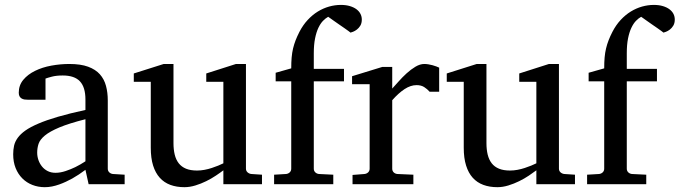

<svg xmlns="http://www.w3.org/2000/svg" viewBox="-20 -757 2793 789"><path d="M331.1 -267.1Q263.7 -250 224.1 -233.4Q184.6 -216.8 164.3 -200Q144 -183.1 138.4 -165.8Q132.8 -148.4 132.8 -129.9Q132.8 -114.3 137.9 -99.4Q143.1 -84.5 152.6 -72.8Q162.1 -61 176 -54Q189.9 -46.9 208 -46.9Q228 -46.9 249.8 -54.2Q271.5 -61.5 289.6 -70.3Q310.5 -80.6 331.1 -94.2ZM344.2 0 331.1 -59.1Q304.7 -39.1 276.9 -23.4Q264.6 -16.6 251 -10.3Q237.3 -3.9 222.9 1.2Q208.5 6.3 193.6 9.3Q178.7 12.2 164.1 12.2Q136.7 12.2 113 2.9Q89.4 -6.3 71.8 -23.9Q54.2 -41.5 44.2 -66.4Q34.2 -91.3 34.2 -123Q34.2 -141.6 37.8 -158.2Q41.5 -174.8 52.7 -190.4Q64 -206.1 84.2 -220.5Q104.5 -234.9 137.5 -249Q170.4 -263.2 218 -277.1Q265.6 -291 331.1 -305.2V-348.1Q331.1 -398.4 308.6 -422.6Q286.1 -446.8 237.8 -446.8Q211.4 -446.8 192.9 -441.9Q174.3 -437 167 -434.1V-347.2H94.2Q87.4 -347.2 80.8 -348.1Q74.2 -349.1 68.8 -352.3Q63.5 -355.5 60.3 -361.1Q57.1 -366.7 57.1 -376Q57.1 -406.7 75.7 -429Q94.2 -451.2 124 -465.8Q153.8 -480.5 190.9 -487.3Q228 -494.1 265.1 -494.1Q311.5 -494.1 342 -482.9Q372.6 -471.7 390.4 -451.7Q408.2 -431.6 415.5 -404.3Q422.9 -377 422.9 -344.2V-64Q422.9 -54.7 429 -48.8Q435.1 -43 443.8 -42L492.2 -39.1V0Z M897.9 0V-57.1Q885.3 -47.4 866.9 -35.2Q848.6 -22.9 827.4 -12.5Q806.2 -2 783 5.1Q759.8 12.2 737.8 12.2Q705.6 12.2 679.9 2.7Q654.3 -6.8 636.5 -26.6Q618.7 -46.4 609.1 -76.9Q599.6 -107.4 599.6 -149.9V-420.9H529.8V-455.1L652.8 -494.1H692.9V-168.9Q692.9 -142.6 698 -121.6Q703.1 -100.6 714.6 -85.9Q726.1 -71.3 744.6 -63.7Q763.2 -56.2 789.6 -56.2Q804.7 -56.2 820.3 -59.1Q835.9 -62 850.1 -66.7Q864.3 -71.3 876.7 -76.4Q889.2 -81.5 897.9 -85.9V-420.9H827.6V-455.1L949.7 -494.1H990.7V-64Q990.7 -54.7 997.3 -48.8Q1003.9 -43 1012.7 -42L1056.6 -39.1V0Z M1466.8 -676.8Q1466.8 -661.6 1460.7 -651.6Q1454.6 -641.6 1446.5 -635.5Q1438.5 -629.4 1430.9 -626.5Q1423.3 -623.5 1420.4 -623Q1419.4 -624 1412.4 -629.2Q1405.3 -634.3 1395.3 -641.4Q1385.3 -648.4 1373.8 -656.2Q1362.3 -664.1 1352.5 -671.1Q1342.8 -678.2 1335.9 -682.9Q1329.1 -687.5 1328.6 -688Q1317.9 -682.1 1307.4 -671.4Q1296.9 -660.6 1288.3 -642.6Q1279.8 -624.5 1274.7 -598.9Q1269.5 -573.2 1269.5 -538.1V-474.1H1393.6V-422.9H1269.5V-64Q1269.5 -54.7 1275.6 -48.8Q1281.7 -43 1290.5 -42L1349.6 -39.1V0H1106.4V-39.1L1155.8 -42Q1164.6 -43 1170.7 -48.8Q1176.8 -54.7 1176.8 -64V-422.9H1112.8V-458L1176.8 -476.1Q1176.8 -501 1178.5 -520.8Q1180.2 -540.5 1184.3 -557.9Q1188.5 -575.2 1194.8 -591.6Q1201.2 -607.9 1210.4 -626Q1225.1 -654.3 1244.4 -675Q1263.7 -695.8 1285.9 -709.5Q1308.1 -723.1 1332.3 -730Q1356.4 -736.8 1380.9 -736.8Q1401.9 -736.8 1418 -731.9Q1434.1 -727.1 1445.1 -718.8Q1456.1 -710.4 1461.4 -699.7Q1466.8 -689 1466.8 -676.8Z M1745.6 -379.9Q1735.8 -391.1 1723.1 -399.2Q1710.4 -407.2 1691.9 -407.2Q1667.5 -407.2 1642.6 -390.9Q1617.7 -374.5 1591.8 -345.2V-64Q1591.8 -54.7 1597.7 -48.8Q1603.5 -43 1612.8 -42L1678.7 -39.1V0H1428.7V-38.1L1478 -42Q1486.8 -43 1492.9 -48.8Q1499 -54.7 1499 -64V-411.1H1426.8V-443.8L1550.8 -481.9H1591.8V-393.1Q1602.5 -404.8 1617.9 -422.1Q1633.3 -439.5 1650.9 -455.6Q1668.5 -471.7 1687.3 -482.9Q1706.1 -494.1 1723.6 -494.1Q1731.4 -494.1 1740.2 -492.7Q1749 -491.2 1757.3 -489Q1765.6 -486.8 1772.7 -484.1Q1779.8 -481.4 1784.7 -479V-379.9Z M2184.1 0V-57.1Q2171.4 -47.4 2153.1 -35.2Q2134.8 -22.9 2113.5 -12.5Q2092.3 -2 2069.1 5.1Q2045.9 12.2 2023.9 12.2Q1991.7 12.2 1966.1 2.7Q1940.4 -6.8 1922.6 -26.6Q1904.8 -46.4 1895.3 -76.9Q1885.7 -107.4 1885.7 -149.9V-420.9H1815.9V-455.1L1939 -494.1H1979V-168.9Q1979 -142.6 1984.1 -121.6Q1989.3 -100.6 2000.7 -85.9Q2012.2 -71.3 2030.8 -63.7Q2049.3 -56.2 2075.7 -56.2Q2090.8 -56.2 2106.4 -59.1Q2122.1 -62 2136.2 -66.7Q2150.4 -71.3 2162.8 -76.4Q2175.3 -81.5 2184.1 -85.9V-420.9H2113.8V-455.1L2235.8 -494.1H2276.9V-64Q2276.9 -54.7 2283.4 -48.8Q2290 -43 2298.8 -42L2342.8 -39.1V0Z M2752.9 -676.8Q2752.9 -661.6 2746.8 -651.6Q2740.7 -641.6 2732.7 -635.5Q2724.6 -629.4 2717 -626.5Q2709.5 -623.5 2706.5 -623Q2705.6 -624 2698.5 -629.2Q2691.4 -634.3 2681.4 -641.4Q2671.4 -648.4 2659.9 -656.2Q2648.4 -664.1 2638.7 -671.1Q2628.9 -678.2 2622.1 -682.9Q2615.2 -687.5 2614.7 -688Q2604 -682.1 2593.5 -671.4Q2583 -660.6 2574.5 -642.6Q2565.9 -624.5 2560.8 -598.9Q2555.7 -573.2 2555.7 -538.1V-474.1H2679.7V-422.9H2555.7V-64Q2555.7 -54.7 2561.8 -48.8Q2567.9 -43 2576.7 -42L2635.7 -39.1V0H2392.6V-39.1L2441.9 -42Q2450.7 -43 2456.8 -48.8Q2462.9 -54.7 2462.9 -64V-422.9H2398.9V-458L2462.9 -476.1Q2462.9 -501 2464.6 -520.8Q2466.3 -540.5 2470.5 -557.9Q2474.6 -575.2 2481 -591.6Q2487.3 -607.9 2496.6 -626Q2511.2 -654.3 2530.5 -675Q2549.8 -695.8 2572 -709.5Q2594.2 -723.1 2618.4 -730Q2642.6 -736.8 2667 -736.8Q2688 -736.8 2704.1 -731.9Q2720.2 -727.1 2731.2 -718.8Q2742.2 -710.4 2747.6 -699.7Q2752.9 -689 2752.9 -676.8Z"/></svg>

Font: BabelStone Ogham Bound
Style: Italic
Weight: 400
Italic angle: -30°
Designer: Andrew West
Foundry: BabelStone
Version: Version 2.02 March 14, 2022